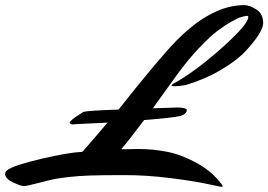

<svg xmlns="http://www.w3.org/2000/svg" viewBox="-202 -692 1048 750"><path d="M288 -109 338 -110Q396 -110 451.5 -99Q507 -88 567 -55Q627 -22 665 29Q668 32 668 35Q668 38 664.5 38Q661 38 607.5 26.5Q554 15 462 3.5Q370 -8 285.5 -8Q201 -8 152.5 -6.5Q104 -5 66.5 -0.5Q29 4 13 7Q-3 10 -41 20Q-98 35 -109 35Q-120 35 -151 20.5Q-182 6 -182 -13Q-182 -22 -170 -30Q-141 -48 -39 -72Q63 -96 120 -99Q183 -171 218 -213L92 -207Q88 -206 81 -206Q74 -206 70 -212Q70 -221 110 -246L124 -255Q142 -260 261 -264Q421 -466 487 -533Q624 -672 752 -672Q773 -672 799.5 -655Q826 -638 826 -602Q826 -567 759 -494Q726 -458 663.5 -420.5Q601 -383 524 -360Q495 -355 481.5 -355Q468 -355 468 -358Q468 -361 475 -365Q559 -411 663.5 -504Q768 -597 768 -626Q768 -630 762.5 -630Q757 -630 750.5 -628Q744 -626 736 -624Q728 -622 702 -607.5Q676 -593 647.5 -571.5Q619 -550 576.5 -505.5Q534 -461 489.5 -400Q445 -339 395 -269L491 -272Q520 -272 528 -264Q528 -247 503 -239Q474 -232 361 -223Q290 -129 272 -110Q272 -109 288 -109Z"/></svg>

Font: Mr Dafoe
Style: Regular
Weight: 400
Designer: Alejandro Paul
Foundry: Alejandro Paul
Version: Version 1.000